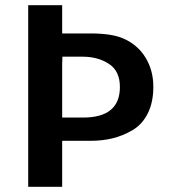

<svg xmlns="http://www.w3.org/2000/svg" viewBox="-20 -715 669 735"><path d="M88 0V-695H218V-587H326Q405 -587 449 -569Q506 -545 536.5 -495.5Q567 -446 567 -383Q567 -323 545.5 -280.5Q524 -238 487 -216.5Q450 -195 411 -185.5Q372 -176 328 -176H218V0ZM218 -265H298Q439 -265 439 -382Q439 -443 397 -470.5Q355 -498 296 -498H219Q219 -494 218.5 -484.5Q218 -475 218 -470Z"/></svg>

Font: Coval
Style: Bold
Weight: 700
Foundry: Context Ltd
Version: Version 001.000